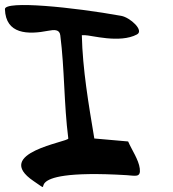

<svg xmlns="http://www.w3.org/2000/svg" viewBox="-63 -775 698 775"><path d="M212.7 -216C214.4 -202.3 -95.9 -158 72.7 -44C183.5 30.9 -38.1 -97 447.6 -68C482.8 -65.9 506.1 -56.6 501.2 -95C496.6 -130.6 468.8 -170 454.2 -204L317.7 -216C294.6 -355 270.5 -494 267.3 -633H279.3C304.2 -633.1 420.6 -598.9 489.9 -636C519.9 -652 462.3 -704.5 426.4 -711C232.9 -746 -44.3 -773.8 -43.1 -738C-39.8 -636.4 49.2 -634.6 133 -651C154.7 -655.2 177.2 -657.1 180.3 -633C197.9 -495.4 194.8 -355.5 212.7 -216Z"/></svg>

Font: Rocketfuel
Style: Regular
Weight: 400
Designer: Mew Too
Foundry: Cannot Into Space Fonts.
Version: Version 0.27